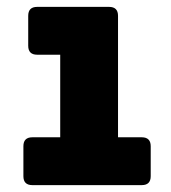

<svg xmlns="http://www.w3.org/2000/svg" viewBox="-20 -740 497 558"><path d="M392 -202H74Q48 -202 48 -228V-315Q48 -341 74 -341H155V-581H88Q62 -581 62 -607V-694Q62 -720 88 -720H297Q323 -720 323 -694V-341H392Q418 -341 418 -315V-228Q418 -202 392 -202Z"/></svg>

Font: Bungee Spice
Style: Regular
Weight: 400
Designer: David Jonathan Ross
Foundry: David Jonathan Ross
Version: Version 2.000